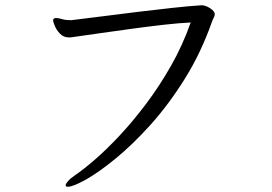

<svg xmlns="http://www.w3.org/2000/svg" viewBox="-20 -684 1040 734"><path d="M254 -607Q305 -613 370.5 -621.5Q436 -630 506 -638.5Q576 -647 640 -654Q704 -661 752 -664Q760 -664 771.5 -659Q783 -654 792 -646Q801 -637 801 -630Q801 -623 797 -616Q793 -609 790 -600Q748 -481 686 -382Q624 -283 555 -206.5Q486 -130 421 -77Q356 -24 307.5 3Q259 30 239 30Q231 30 231 24Q231 19 240 8.5Q249 -2 268 -15Q299 -36 343 -74Q387 -112 437.5 -166Q488 -220 538.5 -287Q589 -354 633.5 -432Q678 -510 709 -598Q665 -596 607.5 -589.5Q550 -583 487.5 -574.5Q425 -566 365.5 -557.5Q306 -549 257 -542Q253 -541 249.5 -541Q246 -541 243 -541Q223 -541 209.5 -555Q196 -569 189.5 -585Q183 -601 183 -605Q183 -614 192 -615H195Q204 -615 217 -611Q230 -607 246 -607Z"/></svg>

Font: QiushuiShotai Bright
Style: Regular
Weight: 400
Designer: Christian Thalmann (Catharsis Fonts)
Version: Version 1.250;